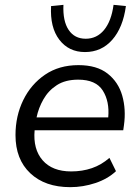

<svg xmlns="http://www.w3.org/2000/svg" viewBox="-20 -764 572 793"><path d="M270 9Q166 9 105 -48.5Q44 -106 44 -206Q44 -285 76 -350.5Q108 -416 166 -455.5Q224 -495 304 -495Q380 -495 424.5 -460Q469 -425 485 -368.5Q501 -312 492 -247L489 -226H123Q116 -148 156 -102Q196 -56 274 -56Q320 -56 359.5 -69.5Q399 -83 432 -112L459 -57Q425 -25 374 -8Q323 9 270 9ZM303 -435Q250 -435 215 -412.5Q180 -390 159.5 -354Q139 -318 131 -279H427Q433 -345 404.5 -390Q376 -435 303 -435ZM331 -549Q264 -549 225 -600Q186 -651 191 -739L242 -744Q239 -677 263.5 -640.5Q288 -604 334 -604Q380 -604 410 -640.5Q440 -677 449 -744L500 -739Q488 -650 443.5 -599.5Q399 -549 331 -549Z"/></svg>

Font: Nunito Sans
Style: Italic
Weight: 400
Italic angle: -9°
Designer: Vernon Adams
Foundry: Vernon Adams
Version: Version 3.006; ttfautohint (v1.8.3)